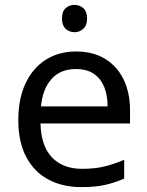

<svg xmlns="http://www.w3.org/2000/svg" viewBox="-20 -757 604 787"><path d="M292 -546Q361 -546 410.5 -516Q460 -486 486.5 -431.5Q513 -377 513 -304V-251H146Q148 -160 192.5 -112.5Q237 -65 317 -65Q368 -65 407.5 -74.5Q447 -84 489 -102V-25Q448 -7 408 1.5Q368 10 313 10Q237 10 178.5 -21Q120 -52 87.5 -113.5Q55 -175 55 -264Q55 -352 84.5 -415Q114 -478 167.5 -512Q221 -546 292 -546ZM291 -474Q228 -474 191.5 -433.5Q155 -393 148 -321H421Q421 -367 407 -401Q393 -435 364.5 -454.5Q336 -474 291 -474ZM286 -737Q306 -737 321.5 -723.5Q337 -710 337 -681Q337 -653 321.5 -639Q306 -625 286 -625Q264 -625 249 -639Q234 -653 234 -681Q234 -710 249 -723.5Q264 -737 286 -737Z"/></svg>

Font: Noto Sans Tamil
Style: Regular
Weight: 400
Designer: Jelle Bosma - Monotype Design Team
Foundry: Monotype Imaging Inc.
Version: Version 2.003